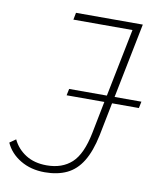

<svg xmlns="http://www.w3.org/2000/svg" viewBox="-112 -764 693 832"><g transform="rotate(10 234.5 -348.0)"><path d="M141 4Q80 4 34 -23.5Q-12 -51 -32 -96L-5 -115Q14 -75 52 -51Q90 -27 144 -27Q212 -27 254 -65.5Q296 -104 315 -199L343 -341H177L183 -370H349L409 -669H149L155 -700H449L383 -370H501L495 -341H377L348 -195Q333 -123 306 -79Q279 -35 238 -15.5Q197 4 141 4Z"/></g></svg>

Font: Montserrat Thin ExtraLight
Style: Italic
Weight: 250
Italic angle: -11.3°
Version: Version 9.000